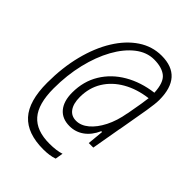

<svg xmlns="http://www.w3.org/2000/svg" viewBox="-233 -818 1051 1051"><g transform="rotate(45 293.0 -292.5)"><path d="M294.9 118.7Q171.4 118.7 111.8 53.2Q52.2 -12.2 52.2 -154.8Q52.2 -272 77.6 -371.8Q103 -471.7 148.9 -545.9Q194.8 -620.1 256.6 -661.4Q318.4 -702.6 391.1 -702.6Q553.2 -702.6 553.2 -521.5Q553.2 -493.2 543.5 -433.6Q533.7 -374 512.7 -255.9H512.2L481.9 -82H446.8L455.6 -176.3H449.2Q427.2 -126.5 390.1 -99.6Q353 -72.8 306.6 -72.8Q249 -72.8 218 -109.9Q187 -147 187 -213.4Q187 -300.3 228 -367.7Q269 -435.1 341.1 -477.1Q413.1 -519 505.9 -530.8Q502.4 -606 469.7 -632.3Q437 -658.7 376.5 -658.7Q319.8 -658.7 269.5 -619.4Q219.2 -580.1 180.9 -511Q142.6 -441.9 120.8 -351.1Q99.1 -260.3 99.1 -157.7Q99.1 -37.6 147.5 17.6Q195.8 72.8 295.9 72.8Q351.6 72.8 386.7 61L378.9 106.4Q343.8 118.7 294.9 118.7ZM504.9 -487.3Q423.8 -477.1 362.8 -442.1Q301.8 -407.2 267.8 -352.1Q233.9 -296.9 233.9 -225.6Q233.9 -174.8 254.2 -146.7Q274.4 -118.7 311.5 -118.7Q348.6 -118.7 383.1 -147.5Q417.5 -176.3 443.6 -227.5Q469.7 -278.8 481.4 -346.7H481.9Q492.7 -405.3 497.8 -437.3Q502.9 -469.2 504.9 -487.3Z"/></g></svg>

Font: Cascadia Code NF ExtraLight
Style: Italic
Weight: 200
Italic angle: -10°
Monospace: yes
Designer: Aaron Bell
Foundry: Saja Typeworks
Version: Version 2404.023; ttfautohint (v1.8.4)